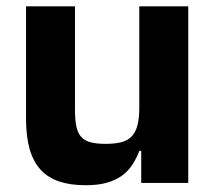

<svg xmlns="http://www.w3.org/2000/svg" viewBox="-20 -565 662 593"><path d="M60.4 -198.2V-545.5H211.6V-225.1Q211.6 -194.2 215.9 -174.2Q220.2 -154.1 230.8 -142.2Q241.5 -130.3 259.8 -125.5Q278.1 -120.7 306.1 -120.7Q333.1 -120.7 352.8 -125.4Q372.5 -130 385.3 -142.4Q398.1 -154.8 404.1 -176.5Q410.2 -198.2 410.2 -232.2V-545.5H561.4V0H416.2V-99.1H410.5Q401.3 -75.3 388.3 -55.6Q375.4 -35.9 356 -22Q336.6 -8.2 309.5 -0.5Q282.3 7.1 245 7.1Q197.1 7.1 162.5 -4.6Q127.8 -16.3 105.1 -41.2Q82.4 -66.1 71.4 -104.9Q60.4 -143.8 60.4 -198.2Z"/></svg>

Font: Cannonade
Style: Bold
Weight: 700
Designer: Rasmus Andersson
Foundry: rsms
Version: Version 3.012;git-f93a4a705